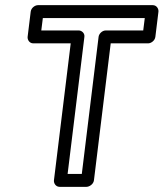

<svg xmlns="http://www.w3.org/2000/svg" viewBox="-20 -699 634 744"><path d="M242 -25 307 -556C309 -571 296 -581 285 -581H140L146 -629H541L535 -581H390C375 -581 363 -567 362 -556L297 -25ZM189 0C188 11 196 25 211 25H315C326 25 342 15 344 0L409 -531H554C565 -531 580 -541 582 -556L594 -654C595 -665 587 -679 572 -679H127C116 -679 101 -669 99 -654L87 -556C86 -545 94 -531 109 -531H254Z"/></svg>

Font: Falling Sky
Style: CondOuObl
Weight: 400
Designer: Paul D. Hunt
Foundry: Adobe Systems Incorporated
Version: Version 1.02